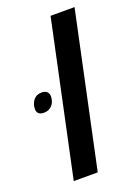

<svg xmlns="http://www.w3.org/2000/svg" viewBox="-164 -686 535 742"><g transform="rotate(-20 103.5 -315.5)"><path d="M7.3 0 141.6 -630.9H240.2L106 0ZM-9.3 -287.6Q-24.9 -287.6 -31.7 -294.2Q-38.6 -300.8 -38.6 -311.5Q-38.6 -334 -26.4 -349.1Q-14.2 -364.3 6.8 -364.3Q22.5 -364.3 29.5 -356.9Q36.6 -349.6 36.6 -338.9Q36.6 -315.9 23.7 -301.8Q10.7 -287.6 -9.3 -287.6Z"/></g></svg>

Font: Open Sans Medium
Style: Italic
Weight: 500
Italic angle: -12°
Designer: Monotype Design Team
Foundry: Monotype Imaging Inc.
Version: Version 3.000